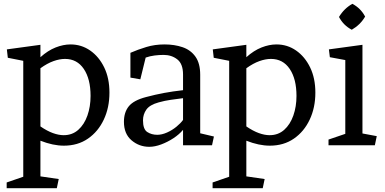

<svg xmlns="http://www.w3.org/2000/svg" viewBox="-20 -762 2020 1007"><path d="M192 -462Q231 -497 271.5 -513Q312 -529 350 -529Q407 -529 453 -497Q499 -465 526.5 -408.5Q554 -352 554 -276Q554 -198 524.5 -135Q495 -72 441.5 -35Q388 2 315 2Q258 2 192 -24V163L288 177L278 225H15V195L102 165V-443L21 -459L16 -503L192 -527ZM192 -99Q227 -75 257.5 -64Q288 -53 314 -53Q359 -53 390.5 -81Q422 -109 438.5 -156Q455 -203 455 -259Q455 -348 419.5 -400.5Q384 -453 321 -453Q293 -453 260.5 -441.5Q228 -430 192 -404Z M940 0V-81Q920 -57 889.5 -37Q859 -17 825.5 -4.5Q792 8 763 8Q710 8 670 -26Q630 -60 630 -123Q630 -173 655.5 -204.5Q681 -236 746 -253Q795 -266 840.5 -274.5Q886 -283 940 -289V-371Q940 -427 910 -450.5Q880 -474 838 -474Q815 -474 791 -471Q767 -468 744 -460L716 -346L664 -355V-485Q703 -502 747.5 -515.5Q792 -529 843 -529Q895 -529 937.5 -514.5Q980 -500 1005 -465Q1030 -430 1030 -370V-63L1102 -46L1092 0ZM730 -131Q730 -84 752.5 -69.5Q775 -55 805 -55Q829 -55 856 -67Q883 -79 905.5 -97.5Q928 -116 940 -133V-247Q908 -243 876 -238.5Q844 -234 812 -225Q765 -212 747.5 -187Q730 -162 730 -131Z M1272 -462Q1311 -497 1351.5 -513Q1392 -529 1430 -529Q1487 -529 1533 -497Q1579 -465 1606.5 -408.5Q1634 -352 1634 -276Q1634 -198 1604.5 -135Q1575 -72 1521.5 -35Q1468 2 1395 2Q1338 2 1272 -24V163L1368 177L1358 225H1095V195L1182 165V-443L1101 -459L1096 -503L1272 -527ZM1272 -99Q1307 -75 1337.5 -64Q1368 -53 1394 -53Q1439 -53 1470.5 -81Q1502 -109 1518.5 -156Q1535 -203 1535 -259Q1535 -348 1499.5 -400.5Q1464 -453 1401 -453Q1373 -453 1340.5 -441.5Q1308 -430 1272 -404Z M1758 -673Q1784 -717 1828 -742Q1872 -719 1895 -675Q1870 -632 1825 -606Q1781 -629 1758 -673ZM1881 -62 1956 -48 1946 0H1703V-30L1791 -60V-447L1710 -462L1705 -503L1881 -527Z"/></svg>

Font: Brawler
Style: Regular
Weight: 400
Designer: Oleg Frolov, Haley Fiege
Foundry: Oleg Frolov, Haley Fiege
Version: Version 1.101; ttfautohint (v1.8.3)